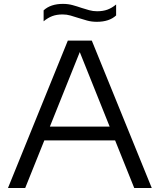

<svg xmlns="http://www.w3.org/2000/svg" viewBox="-20 -944 802 964"><path d="M20 0 320.5 -740H441L742 0H654L558 -239H202.5L106.5 0ZM230.5 -308.5H530.5L380.5 -682.5ZM466 -834.5Q440 -834.5 417.2 -840.8Q394.5 -847 373 -854Q353 -860.5 334 -866Q315 -871.5 294.5 -871.5Q264.5 -871.5 242.2 -863Q220 -854.5 199 -837V-892Q234 -924.5 296 -924.5Q322 -924.5 344.8 -918.2Q367.5 -912 389 -904.5Q409 -898 428 -892.8Q447 -887.5 467.5 -887.5Q497.5 -887.5 519.8 -895.8Q542 -904 563 -921.5V-866.5Q528.5 -834.5 466 -834.5Z"/></svg>

Font: Encode Sans Exp
Style: Regular
Weight: 400
Width: 7
Designer: Multiple Designers
Foundry: Impallari Type
Version: Version 3.002; ttfautohint (v1.8.3) -l 8 -r 50 -G 200 -x 14 